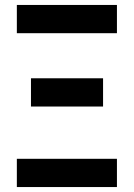

<svg xmlns="http://www.w3.org/2000/svg" viewBox="-20 -755 540 775"><path d="M48 -621V-735H452V-621ZM396 -325H105V-439H396ZM48 0V-114H452V0Z"/></svg>

Font: Iosevka Heavy
Style: Regular
Weight: 900
Monospace: yes
Designer: Belleve Invis
Foundry: Belleve Invis
Version: Version 32.5.0; ttfautohint (v1.8.4)